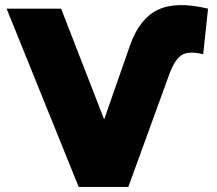

<svg xmlns="http://www.w3.org/2000/svg" viewBox="-20 -734 851 754"><path d="M289 0 6 -700H220L389 -265L491 -557Q528 -661 600 -695.5Q672 -730 797 -700L778 -521Q722 -535 694 -518Q666 -501 644 -440L484 0Z"/></svg>

Font: MOST Montserrat ExtraBold
Style: Regular
Weight: 800
Designer: Julieta Ulanovsky
Foundry: Julieta Ulanovsky
Version: Version 8.000;March 11, 2024;FontCreator 15.0.0.2926 64-bit